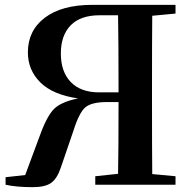

<svg xmlns="http://www.w3.org/2000/svg" viewBox="-20 -762 778 792"><path d="M389 -381H469Q469 -600 467 -699H391Q312 -699 271.5 -657.5Q231 -616 231 -541Q231 -466 272 -423.5Q313 -381 389 -381ZM704 -706 608 -697Q607 -596 607 -395V-346Q607 -143 608 -44L704 -35V0H373V-35L467 -45Q469 -141 469 -341H421Q359 -341 333 -320Q307 -299 283 -223L231 -71Q216 -26 191.5 -8Q167 10 116 10Q46 10 3 0V-31L84 -40L140 -191Q169 -274 198 -307.5Q227 -341 302 -356Q198 -371 146.5 -422Q95 -473 95 -546Q95 -636 165 -689Q235 -742 361 -742H704Z"/></svg>

Font: Swei Spring CJKtc
Style: Bold
Weight: 700
Version: Version 1.021